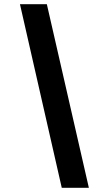

<svg xmlns="http://www.w3.org/2000/svg" viewBox="-20 -783 495 914"><path d="M403 111H274L75 -763H203Z"/></svg>

Font: Open Sauce Sans Black Italic
Style: Regular
Weight: 900
Italic angle: -10°
Designer: Alfredo Marco Pradil
Foundry: Creative Sauce Fz LLC
Version: Version 1.477